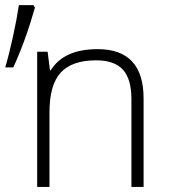

<svg xmlns="http://www.w3.org/2000/svg" viewBox="-20 -734 667 754"><path d="M496.1 0V-344.2Q496.1 -424.3 462.4 -460.7Q428.7 -497.1 357.9 -497.1Q262.7 -497.1 218.5 -449Q174.3 -400.9 174.3 -293V0H126V-530.8H167L176.3 -458H179.2Q231 -541 363.3 -541Q543.9 -541 543.9 -347.2V0ZM111.3 -713.9 117.2 -704.1Q80.6 -574.7 32.2 -469.2H0.5Q14.6 -516.1 30.3 -587.2Q45.9 -658.2 54.2 -713.9Z"/></svg>

Font: JBL Sans
Style: Light
Weight: 300
Version: Version 1.10